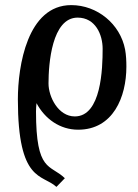

<svg xmlns="http://www.w3.org/2000/svg" viewBox="-20 -485 540 752"><path d="M50 -96C50 231 146 196 201 247L234 213C176 157 121 191 121 -49C121 -60 122 -70 123 -81C156 -19 215 23 286 23C423 23 475 -105 475 -224C475 -246 474 -269 470 -291C451 -391 361 -465 259 -465C87 -465 50 -226 50 -96ZM170 -158C170 -235 183 -416 284 -416C354 -416 382 -349 382 -294C382 -217 377 -29 273 -29C208 -29 170 -106 170 -158Z"/></svg>

Font: KpMath
Style: SansBold
Weight: 700
Version: Version 0.66